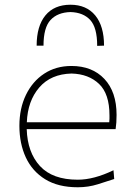

<svg xmlns="http://www.w3.org/2000/svg" viewBox="-20 -783 568 812"><path d="M309 9Q226 9 171.2 -24.8Q116.5 -58.5 89.2 -117.2Q62 -176 62 -251Q62 -324.5 89.8 -381.8Q117.5 -439 167 -471.5Q216.5 -504 282 -504Q370 -504 421.5 -449.2Q473 -394.5 473 -297Q473 -262.5 469 -237H93Q96 -138.5 149 -80.8Q202 -23 309 -23Q377 -23 460 -63L463 -26Q434.5 -16.5 394 -3.8Q353.5 9 309 9ZM283 -472Q195 -470 146 -413Q97 -356 93.5 -266H442Q443 -273.5 443 -280.8Q443 -288 443 -295Q443 -386 399 -428Q355 -470 283 -472ZM391 -589Q391 -666.5 361.5 -698.5Q332 -730.5 278 -732Q223.5 -730.5 193.8 -698.5Q164 -666.5 164 -590H135Q135 -672.5 172 -717.8Q209 -763 278 -763Q345.5 -763 382.8 -717.8Q420 -672.5 420 -590Z"/></svg>

Font: Commissioner Flair Thin
Style: Regular
Weight: 100
Designer: Kostas Bartsokas
Foundry: Kostas Bartsokas
Version: Version 1.000; ttfautohint (v1.8.3)